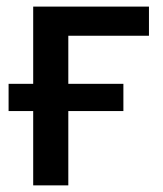

<svg xmlns="http://www.w3.org/2000/svg" viewBox="-20 -559 491 579"><path d="M80.1 -539.1V-306.2H5.9V-224.1H80.1V0H186V-224.1H352.1V-306.2H186V-451.2H429.2V-539.1Z"/></svg>

Font: Noto Reveo Sans
Style: Regular
Weight: 500
Designer: Monotype Design Team
Foundry: Monotype Imaging Inc.
Version: Version 2.007